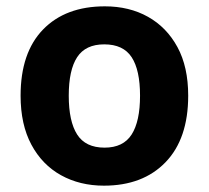

<svg xmlns="http://www.w3.org/2000/svg" viewBox="-20 -576 659 606"><path d="M574 -274Q574 -138 502.5 -64Q431 10 308 10Q232 10 172.5 -23Q113 -56 79 -119.5Q45 -183 45 -274Q45 -410 116 -483Q187 -556 311 -556Q388 -556 447 -523Q506 -490 540 -427.5Q574 -365 574 -274ZM197 -274Q197 -193 223.5 -151.5Q250 -110 310 -110Q369 -110 395.5 -151.5Q422 -193 422 -274Q422 -355 395.5 -395.5Q369 -436 309 -436Q250 -436 223.5 -395.5Q197 -355 197 -274Z"/></svg>

Font: Noto Sans Tamil
Style: Bold
Weight: 700
Designer: Jelle Bosma - Monotype Design Team
Foundry: Monotype Imaging Inc.
Version: Version 2.004; ttfautohint (v1.8.4.7-5d5b)